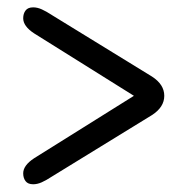

<svg xmlns="http://www.w3.org/2000/svg" viewBox="-20 -596 474 509"><path d="M41.5 -547.5Q41.5 -560 47.8 -568.2Q54 -576.5 68 -576.5Q79 -576.5 90.8 -571.2Q102.5 -566 118.5 -555.5L383 -393Q415.5 -372 415.5 -342Q415.5 -312 383 -291L118.5 -128.5Q102.5 -118 90.8 -112.8Q79 -107.5 68 -107.5Q54 -107.5 47.8 -115.8Q41.5 -124 41.5 -136.5Q41.5 -157.5 70.5 -176.5L335 -342L70.5 -507.5Q41.5 -526.5 41.5 -547.5Z"/></svg>

Font: Fraunces 144pt SuperSoft
Style: Regular
Weight: 400
Version: Version 1.000;[b76b70a41]